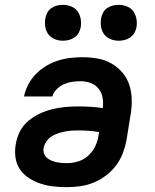

<svg xmlns="http://www.w3.org/2000/svg" viewBox="-20 -764 640 792"><path d="M256 8Q228 8 200.5 5Q173 2 147.5 -6.5Q122 -15 100 -29Q78 -43 63 -64.5Q48 -86 44 -113.5Q40 -141 45 -169Q49 -195 61.5 -220.5Q74 -246 96 -264.5Q118 -283 143.5 -295Q169 -307 195.5 -313.5Q222 -320 248.5 -322.5Q275 -325 301 -325Q328 -325 353.5 -323.5Q379 -322 404 -318Q407 -340 403 -361.5Q399 -383 386.5 -398.5Q374 -414 354 -421.5Q334 -429 312 -429Q295 -429 277.5 -426.5Q260 -424 244 -417Q228 -410 214 -396Q200 -382 196 -366H79Q84 -391 96.5 -415Q109 -439 128 -458.5Q147 -478 170.5 -492Q194 -506 219 -514Q244 -522 269.5 -525Q295 -528 320 -528Q352 -528 383 -522.5Q414 -517 440 -502Q466 -487 485.5 -464Q505 -441 514 -412Q523 -383 523.5 -351Q524 -319 518 -287L502 -187Q497 -160 487 -133Q477 -106 459 -82Q441 -58 417 -40Q393 -22 366.5 -11Q340 0 311.5 4Q283 8 256 8ZM256 -91Q279 -91 302 -98Q325 -105 343 -121Q361 -137 372 -159Q383 -181 386 -203L389 -219Q368 -223 345.5 -224.5Q323 -226 301 -226Q287 -226 273.5 -225Q260 -224 246 -221Q232 -218 218 -213.5Q204 -209 191.5 -200.5Q179 -192 171 -180Q163 -168 160 -154Q158 -142 161.5 -131.5Q165 -121 172.5 -114Q180 -107 190 -102.5Q200 -98 211 -95.5Q222 -93 233.5 -92Q245 -91 256 -91ZM469 -596Q452 -596 436 -602.5Q420 -609 410 -622Q400 -635 397 -652.5Q394 -670 397 -688Q399 -700 405 -711.5Q411 -723 422 -730.5Q433 -738 445 -741Q457 -744 470 -744Q487 -744 503.5 -737.5Q520 -731 529.5 -718Q539 -705 542.5 -687.5Q546 -670 543 -652Q541 -640 534.5 -628.5Q528 -617 517 -609.5Q506 -602 494 -599Q482 -596 469 -596ZM239 -596Q222 -596 206 -602.5Q190 -609 180 -622Q170 -635 167 -652.5Q164 -670 167 -688Q169 -700 175 -711.5Q181 -723 192 -730.5Q203 -738 215 -741Q227 -744 240 -744Q257 -744 273.5 -737.5Q290 -731 299.5 -718Q309 -705 312.5 -687.5Q316 -670 313 -652Q311 -640 304.5 -628.5Q298 -617 287 -609.5Q276 -602 264 -599Q252 -596 239 -596Z"/></svg>

Font: Iosevka Extended
Style: Bold Italic
Weight: 700
Width: 7
Italic angle: -9°
Monospace: yes
Designer: Belleve Invis
Foundry: Belleve Invis
Version: Version 32.5.0; ttfautohint (v1.8.4)